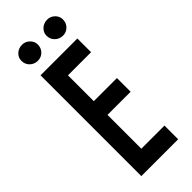

<svg xmlns="http://www.w3.org/2000/svg" viewBox="-282 -915 951 951"><g transform="rotate(-45 193.5 -439.0)"><path d="M72 -706H330V-610H168V-428.9H330V-332.9H168V-96H330V0H72ZM231.5 -823.5Q231.5 -846.1 248.6 -862.1Q265.7 -878 290.3 -878Q313.5 -878 329.9 -861.8Q346.3 -845.6 346.3 -823.7Q346.3 -799 330 -782.6Q313.6 -766.1 290.4 -766.1Q265.9 -766.1 248.7 -782.5Q231.5 -798.9 231.5 -823.5ZM55.7 -823.4Q55.7 -846.6 72.6 -862.3Q89.5 -878 114.5 -878Q137.1 -878 153.8 -861.8Q170.5 -845.6 170.5 -823.7Q170.5 -799 154.1 -782.6Q137.7 -766.1 114.5 -766.1Q89.5 -766.1 72.6 -782.5Q55.7 -798.9 55.7 -823.4Z"/></g></svg>

Font: Lineal Thin
Style: Regular
Weight: 200
Designer: Created by Frank Adebiaye with contributions from Anton Moglia & Ariel Martín Pérez
Created by Frank ADEBIAYE with FontF
Foundry: Velvetyne Type Foundry
Version: Version 2.000;Glyphs 3.2 (3227)